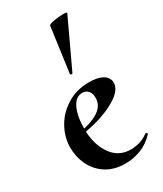

<svg xmlns="http://www.w3.org/2000/svg" viewBox="-188 -805 757 889"><g transform="rotate(-30 190.5 -360.0)"><path d="M361 -63Q364 -63 367 -60Q370 -57 368 -55Q336 -20 295 -4Q254 12 211 12Q151 12 109 -15Q67 -42 46 -86Q25 -130 25 -180Q25 -234 53 -284.5Q81 -335 132.5 -367Q184 -399 251 -399Q296 -399 321.5 -385Q347 -371 350 -345Q354 -301 288 -263Q222 -225 125 -208Q129 -131 165.5 -81.5Q202 -32 265 -32Q289 -32 314 -39.5Q339 -47 359 -63ZM125 -224Q246 -252 242 -324Q242 -346 230.5 -359Q219 -372 199 -372Q164 -372 144.5 -330.5Q125 -289 125 -224ZM202 -471Q199 -471 196 -473Q193 -475 194 -476L227 -716Q228 -722 254.5 -727Q281 -732 305 -732Q328 -732 325 -727L206 -473Q204 -471 202 -471Z"/></g></svg>

Font: Cormorant Upright
Style: Bold
Weight: 700
Designer: Christian Thalmann (Catharsis Fonts)
Foundry: Catharsis Fonts
Version: Version 3.302